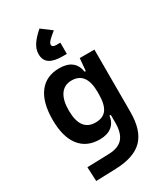

<svg xmlns="http://www.w3.org/2000/svg" viewBox="-251 -920 1087 1257"><g transform="rotate(-30 293.0 -292.0)"><path d="M88.9 233.4 84 126.5 250 121.6Q322.3 119.1 355 81.3Q387.7 43.5 388.2 -30.3V-93.8H377.9Q371.6 -43.5 337.4 -16.8Q303.2 9.8 246.6 9.8Q147.9 9.8 95 -58.6Q42 -127 42 -256.3Q42 -387.7 95.2 -457.5Q148.4 -527.3 247.1 -527.3Q364.7 -527.3 381.3 -423.8H389.6L397.9 -517.6H508.8V-45.9Q508.8 92.3 444.6 158Q380.4 223.6 240.2 228.5ZM388.2 -265.6Q388.2 -417.5 277.8 -417.5Q222.7 -417.5 193.4 -376Q164.1 -334.5 164.1 -256.3Q164.1 -100.1 277.8 -100.1Q335.9 -100.1 362.1 -137.2Q388.2 -174.3 388.2 -251.5ZM266.1 -816.9 341.8 -759.8Q306.2 -731.4 291.5 -715.6Q276.9 -699.7 276.9 -688.5Q276.9 -668.5 306.6 -668.5H338.4V-583.5H307.6Q240.7 -583.5 209 -605.5Q177.2 -627.4 177.2 -673.8Q177.2 -709.5 198.7 -743.2Q220.2 -776.9 266.1 -816.9Z"/></g></svg>

Font: CaskaydiaCove NFP SemiBold
Style: Regular
Weight: 600
Designer: Aaron Bell
Foundry: Saja Typeworks
Version: Version 2111.001; VTT 6.35;Nerd Fonts 3.1.1